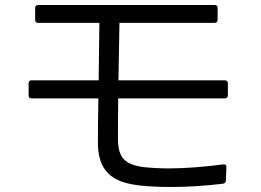

<svg xmlns="http://www.w3.org/2000/svg" viewBox="-20 -742 1040 765"><path d="M120 -663C120 -655 124 -651 132 -651H376C375 -579 374 -500 373 -422H106C98 -422 94 -418 94 -410V-362C94 -354 98 -350 106 -350H372C371 -290 370 -232 370 -181C368 -59 427 -15 537 -3C573 1 615 3 662 3C724 3 794 -1 868 -10C875 -11 879 -15 880 -22L882 -76C883 -84 878 -88 870 -87C793 -77 718 -71 652 -71C616 -71 583 -73 554 -76C478 -86 450 -112 450 -190C450 -235 450 -290 451 -350H876C883 -350 888 -354 888 -362V-410C888 -418 883 -422 876 -422H452C453 -499 455 -580 456 -651H835C843 -651 847 -655 847 -663V-710C847 -718 843 -722 835 -722H132C124 -722 120 -718 120 -710Z"/></svg>

Font: LINE Seed JP_OTF Regular
Style: Regular
Weight: 400
Designer: LY Corporation & Fontrix & Fontworks
Version: Version 1.002